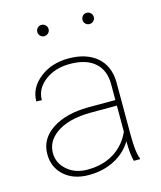

<svg xmlns="http://www.w3.org/2000/svg" viewBox="-110 -801 748 892"><g transform="rotate(-15 264.0 -355.5)"><path d="M425.3 0Q415.5 -33.7 415.5 -96.7Q384.3 -45.9 330.1 -18.1Q275.9 9.8 207.5 9.8Q134.3 9.8 89.6 -30Q44.9 -69.8 44.9 -133.8Q44.9 -206.5 110.6 -250.2Q176.3 -293.9 285.2 -294.9H415.5V-372.1Q415.5 -438.5 373.8 -475.1Q332 -511.7 254.4 -511.7Q182.1 -511.7 133.8 -474.6Q85.4 -437.5 85.4 -382.8L59.1 -383.8Q59.1 -448.2 115.7 -493.2Q172.4 -538.1 254.4 -538.1Q339.8 -538.1 390.1 -495.4Q440.4 -452.6 441.9 -375V-122.6Q441.9 -35.6 455.6 -4.4V0ZM207.5 -16.1Q281.7 -16.1 335.2 -49.3Q388.7 -82.5 415.5 -142.6V-268.1H293.5Q180.2 -268.1 120.1 -223.1Q71.3 -186.5 71.3 -131.8Q71.3 -83.5 109.9 -49.8Q148.4 -16.1 207.5 -16.1ZM147 -693.8Q147 -705.1 154.8 -713.1Q162.6 -721.2 173.8 -721.2Q185.1 -721.2 193.1 -713.1Q201.2 -705.1 201.2 -693.8Q201.2 -682.6 193.1 -674.8Q185.1 -667 173.8 -667Q162.6 -667 154.8 -674.8Q147 -682.6 147 -693.8ZM364.3 -693.8Q364.3 -705.1 372.1 -713.1Q379.9 -721.2 391.1 -721.2Q402.3 -721.2 410.4 -713.1Q418.5 -705.1 418.5 -693.8Q418.5 -682.6 410.4 -674.8Q402.3 -667 391.1 -667Q379.9 -667 372.1 -674.8Q364.3 -682.6 364.3 -693.8Z"/></g></svg>

Font: TypoPRO Roboto
Style: Regular
Weight: 250
Designer: Google
Version: Version 2.136; 2016